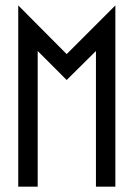

<svg xmlns="http://www.w3.org/2000/svg" viewBox="-20 -704 504 724"><path d="M415 -683.6Q415 -512.7 415 0Q396.5 0 341.8 0Q341.8 -127.9 341.8 -511.7Q314.5 -484.4 231.4 -402.3Q204.1 -429.7 122.1 -511.7Q122.1 -383.8 122.1 0Q103.5 0 48.8 0Q48.8 -25.4 48.8 -62.5Q48.8 -174.8 48.8 -398.4Q48.8 -469.7 48.8 -683.6Q94.7 -637.7 231.4 -500Q277.3 -545.9 415 -683.6Z"/></svg>

Font: ZAANS 2018
Style: Regular
Weight: 400
Designer: Counter Creatives
Version: Version 1.0 - 24-01-18